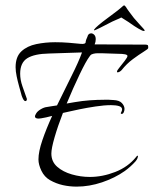

<svg xmlns="http://www.w3.org/2000/svg" viewBox="-20 -670 571 714"><path d="M265 24Q239 24 214 18.5Q189 13 166 0Q145 -12 134 -35Q123 -58 123 -77Q123 -106 137.5 -148.5Q152 -191 174 -239Q162 -236 151.5 -233.5Q141 -231 133 -230Q131 -230 128.5 -229.5Q126 -229 124 -229Q110 -229 110 -237Q110 -240 112 -243.5Q114 -247 115 -249Q120 -257 132 -264Q144 -271 154 -272Q162 -273 172 -275Q182 -277 192 -278Q219 -334 245.5 -386.5Q272 -439 285 -475L163 -471Q108 -470 81.5 -453.5Q55 -437 55 -396Q55 -373 63.5 -349Q72 -325 79 -305Q79 -304 79.5 -303.5Q80 -303 80 -302Q80 -294 74 -294Q68 -294 61 -313Q57 -327 51 -349Q45 -371 42 -386Q40 -395 39 -404Q38 -413 38 -420Q38 -459 59.5 -479Q81 -499 115 -506Q149 -513 185 -513Q211 -513 235.5 -511Q260 -509 279 -507Q298 -505 298.5 -513Q299 -521 305 -533Q308 -546 319 -546Q325 -546 330.5 -540.5Q336 -535 336 -524Q336 -514 332 -505L524 -504L530 -502Q532 -495 531 -491Q531 -488 514 -477.5Q497 -467 474 -450Q451 -433 432 -409Q424 -401 417 -401Q415 -401 415 -403Q415 -408 422 -416Q423 -418 429 -425Q435 -432 444 -444Q449 -451 451.5 -455Q454 -459 454 -462Q454 -470 418 -470Q402 -470 387.5 -471Q373 -472 358 -472Q351 -472 343 -472Q335 -472 327 -470Q323 -469 320 -467.5Q317 -466 313 -460Q300 -443 276 -393Q252 -343 228 -285L257 -290Q286 -295 314 -297Q342 -299 367 -299Q376 -299 385 -299Q394 -299 402 -298Q424 -297 433.5 -286.5Q443 -276 443 -265Q443 -258 440 -252Q437 -246 432 -246.5Q427 -247 431 -253Q434 -259 434 -263Q434 -272 422.5 -275.5Q411 -279 393 -279Q368 -279 335 -274Q302 -269 275.5 -263.5Q249 -258 241 -256L214 -250Q195 -201 183 -159.5Q171 -118 171 -99Q171 -69 192.5 -50Q214 -31 247 -21.5Q280 -12 314 -12Q361 -12 408.5 -30.5Q456 -49 486 -86Q489 -91 492 -91Q493 -91 493 -88Q493 -86 491 -81Q489 -76 484 -70Q475 -60 465 -51Q455 -42 444 -34Q407 -8 359.5 8Q312 24 265 24ZM515 -555Q511 -554 495 -563.5Q479 -573 468 -581Q460 -587 448.5 -594Q437 -601 431 -605Q424 -601 415 -597.5Q406 -594 398 -590Q367 -574 353 -567Q339 -560 331 -557Q329 -557 330 -560Q334 -566 347 -577Q360 -588 379 -602Q393 -613 405 -621.5Q417 -630 432 -643Q439 -650 442 -650Q444 -650 449 -643Q451 -639 461 -625.5Q471 -612 478 -603Q487 -592 501.5 -576.5Q516 -561 517 -559Q520 -555 515 -555Z"/></svg>

Font: Grey Qo
Style: Regular
Weight: 400
Designer: Robert E. Leuschke
Foundry: Robert E. Leuschke
Version: Version 2.010